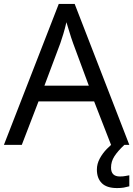

<svg xmlns="http://www.w3.org/2000/svg" viewBox="-20 -737 679 977"><path d="M545 0 459 -221H176L91 0H0L279 -717H360L638 0ZM352 -517Q349 -525 342 -546Q335 -567 328.5 -589.5Q322 -612 318 -624Q311 -593 302 -563.5Q293 -534 287 -517L206 -301H432ZM545 116Q545 161 590 161Q607 161 618.5 158.5Q630 156 638 155V211Q624 215 610 217.5Q596 220 576 220Q523 220 498 195Q473 170 473 126Q473 97 487.5 70Q502 43 523.5 21Q545 -1 565 -15L613 0Q579 32 562 58.5Q545 85 545 116Z"/></svg>

Font: Noto Sans NKo
Style: Regular
Weight: 400
Designer: Monotype Design Team
Foundry: Monotype Imaging Inc.
Version: Version 2.003; ttfautohint (v1.8.4.7-5d5b)